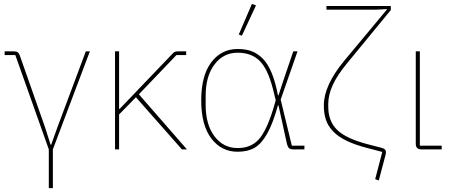

<svg xmlns="http://www.w3.org/2000/svg" viewBox="-20 -771 2330 991"><path d="M231.9 200.2V0L59.1 -486.8H3.9V-505.9H53.2Q64.9 -505.9 71 -501.7Q77.1 -497.6 81.1 -487.8L212.9 -112.8L241.2 -23.9H244.1L275.9 -112.8L422.9 -505.9H443.8L252.9 0V200.2Z M573.7 0V-505.9H594.7V-209H597.7L873.5 -497.1Q882.3 -505.9 897 -505.9H940.9V-486.8H890.6L696.8 -284.2L944.8 0H918.9L681.6 -269L594.7 -180.2V0Z M1228.5 -586.9 1212.4 -592.8 1280.3 -751 1301.3 -743.2ZM1206.5 12.2Q1122.6 12.2 1070.6 -56.4Q1018.6 -125 1018.6 -252.9Q1018.6 -380.9 1070.6 -449.5Q1122.6 -518.1 1206.5 -518.1Q1247.1 -518.1 1277.6 -507.1Q1308.1 -496.1 1335 -469.7Q1361.8 -443.4 1381.6 -396Q1401.4 -348.6 1414.6 -278.8H1417.5L1439.5 -346.2L1493.7 -505.9H1515.6L1428.7 -256.8L1486.3 -19H1551.3V0H1492.7Q1478.5 0 1471.4 -6.8Q1464.4 -13.7 1459.5 -35.2L1417.5 -227.1H1414.6Q1388.7 -133.8 1359.1 -81.3Q1329.6 -28.8 1294.2 -8.3Q1258.8 12.2 1206.5 12.2ZM1206.5 -6.8Q1274.9 -6.8 1314.9 -50.8Q1355 -94.7 1389.6 -207L1403.3 -252.9L1388.7 -312Q1361.8 -416.5 1319.3 -457.8Q1276.9 -499 1206.5 -499Q1133.3 -499 1087.4 -438.7Q1041.5 -378.4 1041.5 -276.9V-229Q1041.5 -127.4 1087.4 -67.1Q1133.3 -6.8 1206.5 -6.8Z M1935.1 160.2 1916.5 153.8 1953.1 13.2 1876.5 -6.8Q1812.5 -23.4 1769 -44.4Q1725.6 -65.4 1699.5 -92.8Q1673.3 -120.1 1662.4 -152.3Q1651.4 -184.6 1651.4 -227.1Q1651.4 -330.1 1757.3 -458L1978 -723.1V-724.1L1924.3 -721.2H1665V-740.2H1997.1V-719.2L1773.4 -446.8Q1720.7 -383.3 1697.5 -332.3Q1674.3 -281.2 1674.3 -234.9V-219.2Q1674.3 -145.5 1720.5 -100.3Q1766.6 -55.2 1880.4 -25.9L1950.2 -7.8Q1972.2 -2.4 1972.2 15.1Q1972.2 20 1970.2 27.8Z M2154.8 0Q2126 0 2126 -28.8V-505.9H2147V-19H2259.8V0Z"/></svg>

Font: Anuphan Thin
Style: Regular
Weight: 250
Designer: Mike Abbink, Paul van der Laan, Pieter van Rosmalen, Mint Tantisuwanna
Foundry: Bold Monday; Cadson Demak
Version: Version 3.002;hotconv 1.0.109;makeotfexe 2.5.65596